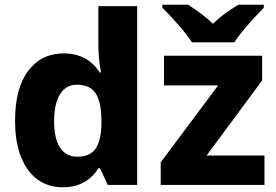

<svg xmlns="http://www.w3.org/2000/svg" viewBox="-20 -786 1171 816"><path d="M44 -273Q44 -411 100 -485Q156 -559 251 -559Q351 -559 404 -478H409Q405 -499 401.5 -531.5Q398 -564 398 -595V-760H563V0H438L405 -71H398Q348 10 246 10Q186 10 140.5 -22.5Q95 -55 69.5 -118.5Q44 -182 44 -273ZM411 -256V-272Q411 -350 387.5 -388Q364 -426 306 -426Q261 -426 235.5 -386Q210 -346 210 -271Q210 -196 235.5 -158Q261 -120 308 -120Q362 -120 385.5 -153Q409 -186 411 -256ZM663 0V-96L907 -423H677V-549H1094V-444L858 -125H1104V0ZM1101 -753Q1011 -661 976 -606H796Q776 -637 739 -679.5Q702 -722 670 -753V-766H779Q843 -726 885 -685Q925 -725 993 -766H1101Z"/></svg>

Font: Noto Sans UI ExtraBold
Style: Regular
Weight: 800
Designer: Monotype Design Team
Foundry: Monotype Imaging Inc.
Version: Version 1.001